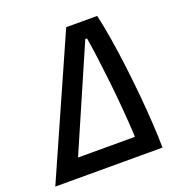

<svg xmlns="http://www.w3.org/2000/svg" viewBox="-149 -803 861 912"><g transform="rotate(-20 281.5 -347.0)"><path d="M-23.4 0 284.2 -693.8H440.9Q453.6 -638.7 465.1 -568.6Q476.6 -498.5 486.1 -421.9Q495.6 -345.2 502.7 -268.8Q509.8 -192.4 513.9 -123.3Q518.1 -54.2 518.6 0H415Q415.5 -44.9 412.4 -106Q409.2 -167 403.6 -235.4Q397.9 -303.7 390.4 -372.3Q382.8 -440.9 374.8 -502.4Q366.7 -564 358.9 -609.9H350.1L85 0ZM50.3 0 66.9 -92.8H467.3L450.7 0Z"/></g></svg>

Font: Cascadia Mono NF
Style: Italic
Weight: 400
Italic angle: -10°
Monospace: yes
Designer: Aaron Bell
Foundry: Saja Typeworks
Version: Version 2404.023